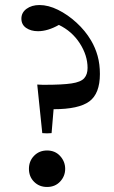

<svg xmlns="http://www.w3.org/2000/svg" viewBox="-20 -731 452 763"><path d="M148 -202 128 -395Q144 -394 150 -394Q156 -394 157 -394Q228 -394 264.5 -399.5Q301 -405 314.5 -420Q328 -435 328 -461Q328 -511 297 -559Q266 -607 214 -632Q170 -607 131 -607Q103 -607 84 -620Q65 -633 65 -657Q65 -681 85.5 -696Q106 -711 137 -711Q172 -711 210.5 -692Q249 -673 284 -641Q319 -609 342 -570Q359 -541 368 -508.5Q377 -476 377 -437Q377 -359 335 -328Q293 -297 193 -297L185 -202Q167 -200 148 -202ZM167 12Q136 12 115.5 -8.5Q95 -29 95 -60Q95 -91 115.5 -112Q136 -133 167 -133Q199 -133 219 -111Q239 -89 239 -60Q239 -31 219 -9.5Q199 12 167 12Z"/></svg>

Font: Tiro Devanagari Marathi
Style: Regular
Weight: 400
Designer: Devanagari: John Hudson & Fiona Ross. Latin: John Hudson.
Foundry: Tiro Typeworks Ltd.
Version: Version 1.52